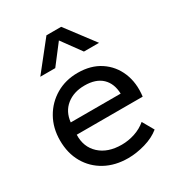

<svg xmlns="http://www.w3.org/2000/svg" viewBox="-182 -874 930 1006"><g transform="rotate(-30 282.5 -371.0)"><path d="M300 15Q222 15 162.5 -17.5Q103 -50 69.5 -108.2Q36 -166.5 36 -244Q36 -319 69.5 -378Q103 -437 161 -471Q219 -505 292.5 -505Q372 -505 427.8 -468.2Q483.5 -431.5 509.8 -368.5Q536 -305.5 526 -226.5H127Q124.5 -153 173.2 -108Q222 -63 306 -63Q346.5 -63 385.8 -76Q425 -89 455 -114.5L494 -46Q457.5 -16 403.8 -0.5Q350 15 300 15ZM132 -298H434Q432 -360 395.5 -394.8Q359 -429.5 291 -429.5Q225 -429.5 181.8 -394.8Q138.5 -360 132 -298ZM113.5 -585 250 -757H339L469 -585H377.5L293 -701L204 -585Z"/></g></svg>

Font: Geologica Light
Style: Regular
Weight: 300
Designer: Sindre Bremnes, Frode Helland
Foundry: Monokrom Skriftforlag AS
Version: Version 1.010; ttfautohint (v1.8.4.7-5d5b);gftools[0.9.28]